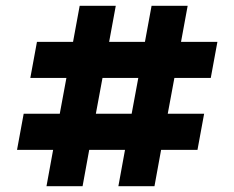

<svg xmlns="http://www.w3.org/2000/svg" viewBox="-20 -642 811 665"><path d="M108 -497H233L256 -622H381L358 -497H482L505 -622H630L607 -497H733L710 -372H584L561 -248H687L664 -123H538L515 3H390L413 -123H289L266 3H141L164 -123H39L62 -248H187L210 -372H85ZM312 -248H436L459 -372H335Z"/></svg>

Font: Eyechart
Style: Regular
Weight: 400
Designer: Peter Wiegel
Foundry: Peter Wiegel
Version: Version 1.000